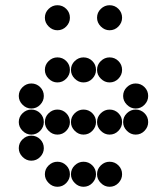

<svg xmlns="http://www.w3.org/2000/svg" viewBox="-20 -718 640 736"><path d="M152 -450Q152 -431 166.5 -416.5Q181 -402 200 -402Q220 -402 234 -416.5Q248 -431 248 -450Q248 -470 234 -484Q220 -498 200 -498Q181 -498 166.5 -484Q152 -470 152 -450ZM252 -450Q252 -431 266.5 -416.5Q281 -402 300 -402Q320 -402 334 -416.5Q348 -431 348 -450Q348 -470 334 -484Q320 -498 300 -498Q281 -498 266.5 -484Q252 -470 252 -450ZM352 -450Q352 -431 366.5 -416.5Q381 -402 400 -402Q420 -402 434 -416.5Q448 -431 448 -450Q448 -470 434 -484Q420 -498 400 -498Q381 -498 366.5 -484Q352 -470 352 -450ZM52 -350Q52 -331 66.5 -316.5Q81 -302 100 -302Q120 -302 134 -316.5Q148 -331 148 -350Q148 -370 134 -384Q120 -398 100 -398Q81 -398 66.5 -384Q52 -370 52 -350ZM452 -350Q452 -331 466.5 -316.5Q481 -302 500 -302Q520 -302 534 -316.5Q548 -331 548 -350Q548 -370 534 -384Q520 -398 500 -398Q481 -398 466.5 -384Q452 -370 452 -350ZM52 -250Q52 -231 66.5 -216.5Q81 -202 100 -202Q120 -202 134 -216.5Q148 -231 148 -250Q148 -270 134 -284Q120 -298 100 -298Q81 -298 66.5 -284Q52 -270 52 -250ZM152 -250Q152 -231 166.5 -216.5Q181 -202 200 -202Q220 -202 234 -216.5Q248 -231 248 -250Q248 -270 234 -284Q220 -298 200 -298Q181 -298 166.5 -284Q152 -270 152 -250ZM252 -250Q252 -231 266.5 -216.5Q281 -202 300 -202Q320 -202 334 -216.5Q348 -231 348 -250Q348 -270 334 -284Q320 -298 300 -298Q281 -298 266.5 -284Q252 -270 252 -250ZM352 -250Q352 -231 366.5 -216.5Q381 -202 400 -202Q420 -202 434 -216.5Q448 -231 448 -250Q448 -270 434 -284Q420 -298 400 -298Q381 -298 366.5 -284Q352 -270 352 -250ZM452 -250Q452 -231 466.5 -216.5Q481 -202 500 -202Q520 -202 534 -216.5Q548 -231 548 -250Q548 -270 534 -284Q520 -298 500 -298Q481 -298 466.5 -284Q452 -270 452 -250ZM52 -150Q52 -131 66.5 -116.5Q81 -102 100 -102Q120 -102 134 -116.5Q148 -131 148 -150Q148 -170 134 -184Q120 -198 100 -198Q81 -198 66.5 -184Q52 -170 52 -150ZM152 -50Q152 -31 166.5 -16.5Q181 -2 200 -2Q220 -2 234 -16.5Q248 -31 248 -50Q248 -70 234 -84Q220 -98 200 -98Q181 -98 166.5 -84Q152 -70 152 -50ZM252 -50Q252 -31 266.5 -16.5Q281 -2 300 -2Q320 -2 334 -16.5Q348 -31 348 -50Q348 -70 334 -84Q320 -98 300 -98Q281 -98 266.5 -84Q252 -70 252 -50ZM352 -50Q352 -31 366.5 -16.5Q381 -2 400 -2Q420 -2 434 -16.5Q448 -31 448 -50Q448 -70 434 -84Q420 -98 400 -98Q381 -98 366.5 -84Q352 -70 352 -50ZM152 -650Q152 -631 166.5 -616.5Q181 -602 200 -602Q220 -602 234 -616.5Q248 -631 248 -650Q248 -670 234 -684Q220 -698 200 -698Q181 -698 166.5 -684Q152 -670 152 -650ZM352 -650Q352 -631 366.5 -616.5Q381 -602 400 -602Q420 -602 434 -616.5Q448 -631 448 -650Q448 -670 434 -684Q420 -698 400 -698Q381 -698 366.5 -684Q352 -670 352 -650Z"/></svg>

Font: Matrix Sans Print
Style: Regular
Weight: 400
Designer: Brad Neil
Version: Version 1.100